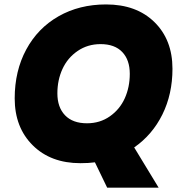

<svg xmlns="http://www.w3.org/2000/svg" viewBox="-20 -736 828 874"><path d="M241.2 -311Q241.2 -247.6 276.1 -211.2Q311 -174.8 376 -174.8Q435.1 -174.8 480.2 -206.5Q525.4 -238.3 548.1 -288.8Q570.8 -339.4 570.8 -399.9Q570.8 -463.4 536.4 -499.3Q502 -535.2 438 -535.2Q378.9 -535.2 333.3 -503.9Q287.6 -472.7 264.4 -422.1Q241.2 -371.6 241.2 -311ZM765.1 -422.9Q765.1 -307.6 719.2 -214.8Q673.3 -122.1 590.8 -64.9L702.1 118.2H467.8L412.1 2.9Q384.3 6.8 346.2 6.8Q210.9 6.8 128.9 -74.7Q46.9 -156.2 46.9 -288.1Q46.9 -413.1 99.4 -510.5Q151.9 -607.9 246.6 -661.9Q341.3 -715.8 462.9 -715.8Q601.1 -715.8 683.1 -635.3Q765.1 -554.7 765.1 -422.9Z"/></svg>

Font: Poppins ExtraBold
Style: Italic
Weight: 800
Italic angle: -10°
Designer: Ninad Kale (Devanagari), Jonny Pinhorn (Latin)
Foundry: Indian Type Foundry
Version: Version 3.200;PS 1.000;hotconv 16.6.54;makeotf.lib2.5.65590